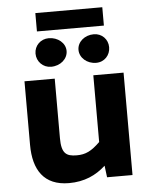

<svg xmlns="http://www.w3.org/2000/svg" viewBox="-56 -858 729 917"><g transform="rotate(-5 308.0 -399.5)"><path d="M238 12C312 12 368 -14 414 -56L421 0H543V-491H398V-171C357 -131 329 -117 286 -117C235 -117 213 -133 213 -206V-491H68V-186C68 -66 118 12 238 12ZM281 -618C281 -656 245 -686 201 -686C162 -686 132 -656 132 -618C132 -580 162 -549 201 -549C246 -549 281 -580 281 -618ZM485 -618C485 -656 456 -686 417 -686C373 -686 338 -656 338 -618C338 -580 373 -549 417 -549C457 -549 485 -580 485 -618ZM469 -723V-811H148V-723Z"/></g></svg>

Font: Falling Sky
Style: Bd+
Weight: 400
Designer: Paul D. Hunt
Foundry: Adobe Systems Incorporated
Version: Version 1.02